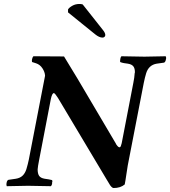

<svg xmlns="http://www.w3.org/2000/svg" viewBox="-20 -928 850 959"><path d="M603 -6.8Q582 11.2 546.9 11.2Q543 11.2 536.6 5.1Q530.3 -1 524.9 -11.2Q522.9 -14.6 518.6 -21.7Q514.2 -28.8 512.2 -32.2L270 -438L266.1 -443.8Q253.9 -462.9 249 -462.9Q240.2 -462.9 233.9 -433.1L175.8 -130.9Q168.9 -96.2 168 -82Q168 -60.5 175.5 -49.6Q183.1 -38.6 203.1 -35.2Q206.1 -34.7 223.1 -32.2Q237.3 -29.3 238.8 -28.8Q243.7 -25.9 240.2 -16.1V-9.8Q238.3 -1 233.9 2Q140.1 0 122.1 0H118.2Q102.1 0 14.2 2L13.2 1Q10.7 -8.3 13.2 -16.1Q15.1 -26.9 22 -29.8Q57.6 -34.7 59.1 -35.2Q80.1 -38.6 92.5 -50.3Q105 -62 111.8 -83Q119.6 -109.4 124 -130.9L205.1 -549.8Q204.1 -568.4 191.9 -586.9Q179.7 -605.5 160.2 -611.8Q143.1 -616.7 140.1 -618.2Q138.2 -622.6 140.1 -632.1Q142.1 -641.6 146 -646L147 -647L299.8 -646L367.2 -535.2L553.2 -220.2Q555.7 -216.8 558.1 -211.9Q560.5 -207 561 -206.1Q572.8 -189 579.1 -192.9Q583.5 -193.8 587.9 -212.9L646 -514.2Q651.4 -540.5 652.8 -563Q653.8 -564 653.8 -567.9Q653.8 -586.9 645.8 -596.9Q637.7 -606.9 619.1 -609.9Q616.2 -610.4 599.1 -612.8Q589.4 -614.3 580.1 -618.2Q579.1 -622.6 581.1 -634.8Q583 -644.5 586.9 -647Q680.7 -645 701.2 -645Q715.3 -645 807.1 -647L808.1 -646Q811.5 -639.2 808.1 -628.9Q806.6 -619.6 799.8 -615.2Q766.1 -610.8 762.2 -609.9Q722.7 -603 710 -562Q703.6 -541 698.2 -514.2L618.2 -102.1Q616.2 -90.3 612.8 -67.4Q609.4 -44.4 606.7 -27.6Q604 -10.7 603 -6.8ZM393.1 -905.8 495.1 -776.9Q505.9 -763.2 505.9 -752.9Q505.9 -747.6 502 -743.9Q498 -740.2 492.2 -740.2Q475.6 -740.2 455.1 -756.8L319.8 -866.2V-880.9Q325.2 -890.1 341.1 -899.2Q356.9 -908.2 377 -908.2Q385.7 -908.2 393.1 -905.8Z"/></svg>

Font: Common Serif SemiBold
Style: Italic
Weight: 600
Italic angle: -12°
Designer: Philipp H. Poll, Khaled Hosny
Foundry: Stefan Peev, Context Ltd.
Version: Version 1.026